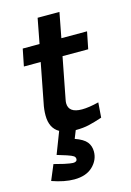

<svg xmlns="http://www.w3.org/2000/svg" viewBox="-110 -550 558 816"><g transform="rotate(-15 169.0 -142.0)"><path d="M163 -112Q163 -69 222 -69Q252 -69 296 -80L291 -14Q258 -3 232.5 3Q207 9 175 9H173L159 44Q196 57 210 74.5Q224 92 224 117Q224 154 195 182Q166 210 113 210Q70 210 16 191L44 124L88 135Q117 141 126 141Q144 141 144 128Q144 120 137 115Q130 110 109 103L67 90L104 -6Q65 -28 65 -84Q65 -111 71 -138L104 -309H30L45 -384H119L140 -494H236L215 -384H328L313 -309H200L165 -128Q163 -118 163 -112Z"/></g></svg>

Font: Cambay Devanagari
Style: Bold Italic
Weight: 700
Designer: Pooja Saxena
Foundry: Pooja Saxena
Version: Version 1.005;PS 001.005;hotconv 1.0.70;makeotf.lib2.5.58329